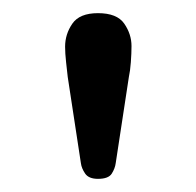

<svg xmlns="http://www.w3.org/2000/svg" viewBox="-20 -695 298 292"><path d="M129 -423Q115 -423 109.5 -431Q104 -439 103 -447L83 -578Q82 -587 80.5 -600.5Q79 -614 79 -624Q79 -643 90 -659Q101 -675 129 -675Q158 -675 169 -659Q180 -643 180 -625Q180 -614 179 -600.5Q178 -587 176 -578L156 -447Q155 -439 150 -431Q145 -423 129 -423Z"/></svg>

Font: Frank Ruhl Libre SemiBold
Style: Regular
Weight: 600
Designer: Yanek Iontef
Foundry: Fontef
Version: Version 6.003;gftools[0.9.30]